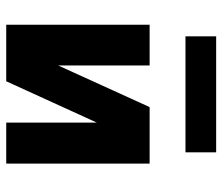

<svg xmlns="http://www.w3.org/2000/svg" viewBox="-70 -662 731 632"><g transform="rotate(90 296.0 -345.5)"><path d="M99 -590V-691H481V-590ZM61 0V-472H195V-246V-171L332 -472H518V0H383V-224V-298L247 0Z"/></g></svg>

Font: Coval
Style: Black
Weight: 1000
Foundry: Context Ltd
Version: Version 001.000